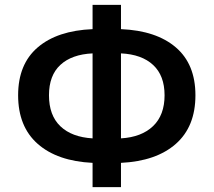

<svg xmlns="http://www.w3.org/2000/svg" viewBox="-20 -751 872 784"><path d="M358 -86Q214 -93 134 -163.5Q54 -234 54 -362Q54 -489 134 -557.5Q214 -626 358 -632V-731H474V-632Q618 -626 698 -557.5Q778 -489 778 -362Q778 -234 698 -163.5Q618 -93 474 -86V13H358ZM358 -186V-533Q273 -529 226.5 -486Q180 -443 180 -362Q180 -280 226.5 -235.5Q273 -191 358 -186ZM652 -362Q652 -442 605.5 -485.5Q559 -529 474 -533V-186Q558 -191 605 -236Q652 -281 652 -362Z"/></svg>

Font: Nebula Sans Semibold
Style: Regular
Weight: 600
Designer: Paul D. Hunt for Adobe (as Source Sans)
Foundry: Nebula Entertainment & Broadcasting LLC
Version: Version 1.010